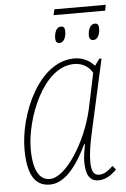

<svg xmlns="http://www.w3.org/2000/svg" viewBox="-55 -814 566 864"><g transform="rotate(-5 228.0 -382.0)"><path d="M218 -748H451L456 -774H224ZM234 -621C254 -621 264 -645 264 -672C264 -688 258 -694 246 -694C225 -694 216 -667 216 -644C216 -627 223 -621 234 -621ZM387 -621C407 -621 417 -645 417 -672C417 -688 411 -694 399 -694C378 -694 368 -667 368 -644C368 -627 376 -621 387 -621ZM135 10C187 10 244 -31 304 -157H308C303 -131 298 -102 298 -78C298 -19 316 10 355 10C384 10 412 -5 437 -32L423 -49C397 -24 379 -15 359 -15C333 -15 325 -39 325 -78C325 -112 332 -157 342 -201L416 -535H406L384 -505C364 -528 333 -546 294 -546C132 -546 35 -315 35 -158C35 -49 65 10 135 10ZM137 -15C92 -15 63 -58 63 -157C63 -291 149 -521 291 -521C326 -521 357 -504 373 -474L339 -313C307 -170 211 -15 137 -15Z"/></g></svg>

Font: Noto Serif SemiCondensed Thin
Style: Italic
Weight: 100
Width: 4
Italic angle: -12°
Designer: Monotype Design Team
Foundry: Monotype Imaging Inc.
Version: Version 2.013